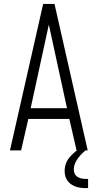

<svg xmlns="http://www.w3.org/2000/svg" viewBox="-20 -770 500 983"><path d="M31 0 201 -750H259L429 0H372L335 -161H125L88 0ZM137 -216H323L225 -667H235ZM418 193Q368 193 339.5 169.8Q311 146.5 311 105Q311 65.5 336.8 34.5Q362.5 3.5 409 -23H418V0Q389.5 23.5 373.8 48.2Q358 73 358 97Q358 122 374.5 134Q391 146 419 146H431V193Z"/></svg>

Font: Mohave Light Light
Style: Regular
Weight: 300
Version: Version 2.003